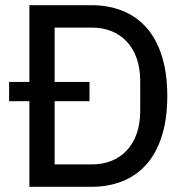

<svg xmlns="http://www.w3.org/2000/svg" viewBox="-20 -718 719 738"><path d="M93 -329H15V-403H93V-698H332Q398 -698 452 -676Q506 -654 544 -610.5Q582 -567 602.5 -501.5Q623 -436 623 -349Q623 -262 602.5 -196.5Q582 -131 544 -87.5Q506 -44 452 -22Q398 0 332 0H93ZM332 -86Q374 -86 408 -99.5Q442 -113 467 -139.5Q492 -166 505.5 -204.5Q519 -243 519 -293V-405Q519 -455 505.5 -493.5Q492 -532 467 -558.5Q442 -585 408 -598.5Q374 -612 332 -612H190V-403H324V-329H190V-86Z"/></svg>

Font: IBM Plex Sans Arabic Text
Style: Regular
Weight: 450
Designer: Mike Abbink, Paul van der Laan, Pieter van Rosmalen, Wael Morcos, Khajak Apelian
Foundry: Bold Monday
Version: Version 1.2